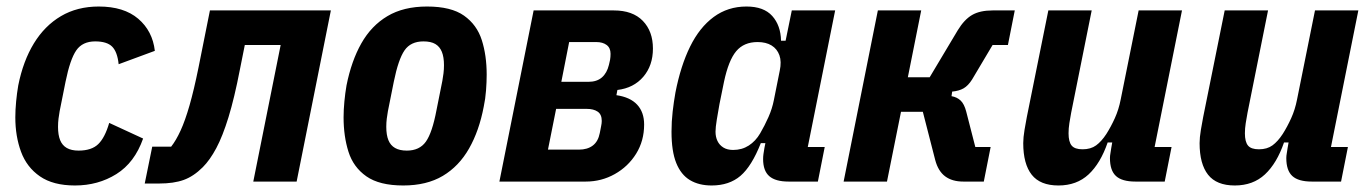

<svg xmlns="http://www.w3.org/2000/svg" viewBox="-20 -557 4205 589"><path d="M210 12Q143 12 102.5 -16Q62 -44 44.5 -91.5Q27 -139 27 -197Q27 -220 29.5 -246Q32 -272 36 -295Q51 -370 84 -424Q117 -478 167 -507.5Q217 -537 283 -537Q360 -537 404 -499.5Q448 -462 455 -401L344 -360Q340 -398 324 -414Q308 -430 272 -430Q233 -430 214 -402.5Q195 -375 181 -306L163 -216Q161 -205 159.5 -193Q158 -181 158 -168Q158 -143 164.5 -127Q171 -111 185 -103Q199 -95 221 -95Q261 -95 281.5 -115Q302 -135 315 -180L419 -132Q393 -58 337 -23Q281 12 210 12Z M424 6 447 -107H505Q520 -126 534 -156.5Q548 -187 561.5 -234Q575 -281 589 -350L624 -525H995L890 0H757L841 -419H731L716 -344Q699 -256 681 -197.5Q663 -139 643.5 -102.5Q624 -66 602 -44Q574 -16 543.5 -5Q513 6 468 6Z M1217 12Q1144 12 1104 -16Q1064 -44 1049 -91.5Q1034 -139 1034 -197Q1034 -220 1036.5 -246Q1039 -272 1043 -295Q1058 -370 1088.5 -424Q1119 -478 1168.5 -507.5Q1218 -537 1290 -537Q1364 -537 1403.5 -509Q1443 -481 1458 -434Q1473 -387 1473 -328Q1473 -306 1471 -279.5Q1469 -253 1464 -230Q1450 -156 1419 -101.5Q1388 -47 1338.5 -17.5Q1289 12 1217 12ZM1228 -95Q1267 -95 1286.5 -122.5Q1306 -150 1319 -219L1337 -309Q1339 -320 1340.5 -332Q1342 -344 1342 -357Q1342 -382 1335.5 -398Q1329 -414 1315.5 -422Q1302 -430 1279 -430Q1240 -430 1221 -402.5Q1202 -375 1188 -306L1170 -216Q1168 -205 1166.5 -193Q1165 -181 1165 -168Q1165 -143 1171.5 -127Q1178 -111 1192 -103Q1206 -95 1228 -95Z M1512 0 1617 -525H1863Q1921 -525 1952 -493Q1983 -461 1983 -408Q1983 -356 1953.5 -321.5Q1924 -287 1874 -281L1871 -265Q1913 -259 1934.5 -236Q1956 -213 1956 -175Q1956 -125 1931.5 -85.5Q1907 -46 1866 -23Q1825 0 1777 0ZM1661 -98H1756Q1782 -98 1798.5 -110.5Q1815 -123 1820 -149Q1822 -160 1824 -169.5Q1826 -179 1826 -186Q1826 -206 1813.5 -214.5Q1801 -223 1780 -223H1686ZM1702 -306H1785Q1811 -306 1826.5 -319.5Q1842 -333 1848 -358Q1850 -365 1851.5 -373.5Q1853 -382 1853 -392Q1853 -410 1841 -419Q1829 -428 1809 -428H1726Z M2489 0H2399Q2359 0 2340 -16.5Q2321 -33 2321 -69Q2321 -77 2322 -84Q2323 -91 2325 -103L2328 -118H2314Q2286 -47 2251.5 -17.5Q2217 12 2163 12Q2124 12 2096.5 -4.5Q2069 -21 2054.5 -57Q2040 -93 2040 -153Q2040 -184 2043.5 -214.5Q2047 -245 2052 -273Q2068 -355 2097 -414Q2126 -473 2169.5 -505Q2213 -537 2270 -537Q2323 -537 2349 -508Q2375 -479 2376 -432H2390L2409 -525H2542L2458 -106H2510ZM2229 -97Q2256 -97 2277 -110.5Q2298 -124 2312 -148Q2326 -172 2337.5 -198Q2349 -224 2354 -250L2372 -340Q2378 -368 2371 -387.5Q2364 -407 2347 -417.5Q2330 -428 2304 -428Q2262 -428 2238.5 -400Q2215 -372 2201 -306L2187 -237Q2183 -215 2179 -190.5Q2175 -166 2175 -153Q2175 -137 2181 -124.5Q2187 -112 2199 -104.5Q2211 -97 2229 -97Z M2568 0 2673 -525H2806L2765 -320H2832L2918 -464Q2938 -497 2962 -511Q2986 -525 3025 -525H3093L3072 -419H3025L2962 -313Q2950 -294 2936 -286Q2922 -278 2901 -276L2899 -262Q2916 -259 2927 -248.5Q2938 -238 2944 -215L2972 -106H3019L2998 0H2935Q2901 0 2879.5 -16Q2858 -32 2849 -66L2811 -214H2744L2701 0Z M3196 -525H3329L3266 -211Q3263 -195 3260.5 -179Q3258 -163 3258 -148Q3258 -122 3267.5 -110.5Q3277 -99 3301 -99Q3326 -99 3342.5 -111Q3359 -123 3374 -146Q3388 -168 3400 -194.5Q3412 -221 3418 -252L3473 -525H3606L3522 -106H3574L3553 0H3463Q3422 0 3403.5 -17Q3385 -34 3385 -72Q3385 -79 3386.5 -87Q3388 -95 3389 -103L3392 -120H3378Q3356 -56 3319.5 -22Q3283 12 3227 12Q3171 12 3145 -21Q3119 -54 3119 -118Q3119 -135 3123 -159Q3127 -183 3130 -198Z M3737 -525H3870L3807 -211Q3804 -195 3801.5 -179Q3799 -163 3799 -148Q3799 -122 3808.5 -110.5Q3818 -99 3842 -99Q3867 -99 3883.5 -111Q3900 -123 3915 -146Q3929 -168 3941 -194.5Q3953 -221 3959 -252L4014 -525H4147L4063 -106H4115L4094 0H4004Q3963 0 3944.5 -17Q3926 -34 3926 -72Q3926 -79 3927.5 -87Q3929 -95 3930 -103L3933 -120H3919Q3897 -56 3860.5 -22Q3824 12 3768 12Q3712 12 3686 -21Q3660 -54 3660 -118Q3660 -135 3664 -159Q3668 -183 3671 -198Z"/></svg>

Font: IBM Plex Sans Condensed
Style: Bold Italic
Weight: 700
Width: 3
Italic angle: -11.31°
Designer: Mike Abbink, Paul van der Laan, Pieter van Rosmalen
Foundry: Bold Monday
Version: Version 3.201